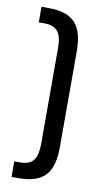

<svg xmlns="http://www.w3.org/2000/svg" viewBox="-82 -739 405 778"><g transform="rotate(10 120.5 -350.0)"><path d="M24 -700V-636H47C101 -636 119 -607 119 -546V-154C119 -93 102 -64 47 -64H24V0H52C159 0 196 -49 196 -154V-546C196 -651 159 -700 52 -700Z"/></g></svg>

Font: VL Bebas Neue Regular
Style: Regular
Weight: 400
Designer: Ryoichi Tsunekawa
Foundry: Ryoichi Tsunekawa
Version: Version 001.003